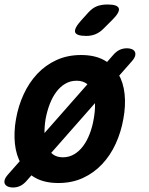

<svg xmlns="http://www.w3.org/2000/svg" viewBox="-42 -805 662 855"><path d="M218 10Q157.2 10 116.2 -12.6Q75.3 -35.1 52.5 -74.2Q29.8 -113.2 24.4 -165Q19 -216.8 29.3 -275.3Q39.6 -333.8 63.5 -385.4Q87.4 -437.1 123.8 -476Q160.3 -514.9 209.2 -537.4Q258.2 -560 319 -560Q380.1 -560 421.1 -537.4Q462 -514.9 484.8 -476.3Q507.5 -437.8 512.9 -386.1Q518.3 -334.5 507.3 -275.3Q497 -216.8 473.3 -165Q449.6 -113.2 413 -74.2Q376.4 -35.1 327.6 -12.6Q278.8 10 218 10ZM238.2 -104.5Q265.5 -104.5 288.2 -118Q311 -131.4 328.1 -154.5Q345.3 -177.5 357.3 -208.8Q369.4 -240 375.3 -275.3Q381.9 -311.3 381.1 -342.2Q380.3 -373.2 371.4 -395.9Q362.6 -418.6 344.5 -432Q326.4 -445.5 298.8 -445.5Q271.2 -445.5 248.5 -432Q225.7 -418.6 208.6 -395.5Q191.4 -372.5 179.5 -341.4Q167.6 -310.3 161 -275Q155.4 -239.7 156.2 -208.6Q157 -177.5 166.2 -154.5Q175.4 -131.4 193.2 -118Q210.9 -104.5 238.2 -104.5ZM14.9 30Q3.8 30 -5.6 26.3Q-15 22.6 -19.6 15.2Q-24.1 7.8 -21.4 -3.1Q-18.7 -14 -5.6 -28.8L462.7 -560.8Q475.8 -575.9 490.5 -582.9Q505.3 -590 523.8 -590Q535.2 -590 544.6 -586.3Q554 -582.6 558.2 -575.2Q562.4 -567.8 559.9 -556.9Q557.4 -546 544.3 -531.2L75.7 1.1Q62.6 15.9 48 22.9Q33.4 30 14.9 30ZM342.6 -645Q297.6 -645 292.5 -661.9Q287.5 -678.8 320.3 -715L351.2 -749.2Q370.9 -770.6 391 -777.8Q411.2 -785 436.6 -785Q481.9 -785 487.1 -767.6Q492.3 -750.2 457.5 -715.8L420.4 -678.8Q403.5 -661.2 384.2 -653.1Q364.9 -645 342.6 -645Z"/></svg>

Font: Maple Mono
Style: Italic
Weight: 400
Italic angle: -10°
Monospace: yes
Designer: subframe7536
Version: Version 7.300